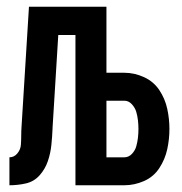

<svg xmlns="http://www.w3.org/2000/svg" viewBox="-20 -550 540 570"><path d="M8 0Q33 0 57 -5.5Q81 -11 97.5 -29.5Q114 -48 122 -71.5Q130 -95 132.5 -119.5Q135 -144 136 -168V-170L153 -446H204V0H349Q379 0 407.5 -12.5Q436 -25 453 -51Q470 -77 476.5 -107Q483 -137 483 -167Q483 -197 476.5 -227Q470 -257 453 -282.5Q436 -308 407.5 -321Q379 -334 349 -334H296V-530H66L44 -175Q43 -161 43 -147.5Q43 -134 42 -120Q41 -106 31.5 -94.5Q22 -83 8 -83ZM296 -83V-251H349Q362 -251 371.5 -240.5Q381 -230 384.5 -218Q388 -206 389.5 -193Q391 -180 391 -167Q391 -154 389.5 -141Q388 -128 384.5 -115.5Q381 -103 371.5 -93Q362 -83 349 -83Z"/></svg>

Font: Iosevka SS08 Medium
Style: Regular
Weight: 500
Monospace: yes
Designer: Belleve Invis
Foundry: Belleve Invis
Version: Version 3.4.3; ttfautohint (v1.8.3)